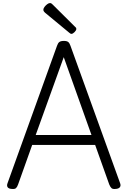

<svg xmlns="http://www.w3.org/2000/svg" viewBox="-20 -1220 832 1253"><path d="M57 13Q37 12 30 2Q23 -8 29 -24L352 -921Q358 -939 367.5 -946Q377 -953 397 -953Q416 -953 425 -946Q434 -939 440 -921L764 -24Q770 -8 762 2Q754 12 734 13Q716 15 708 8Q700 1 693 -16L601 -274H190L98 -16Q92 1 84 8Q76 15 57 13ZM213 -339H577L396 -847ZM446 -999Q442 -999 438.5 -1001.5Q435 -1004 430 -1008L274 -1137Q267 -1144 265 -1148Q263 -1152 263 -1157Q263 -1165 270.5 -1175Q278 -1185 288 -1192.5Q298 -1200 306 -1200Q312 -1200 316 -1197Q320 -1194 324 -1190L470 -1045Q476 -1040 477 -1037Q478 -1034 478 -1031Q478 -1022 466.5 -1010.5Q455 -999 446 -999Z"/></svg>

Font: Playwrite US Modern Light
Style: Regular
Weight: 300
Designer: Veronika Burian, José Scaglione
Foundry: TypeTogether
Version: Version 1.003